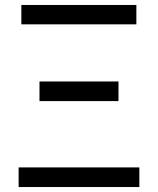

<svg xmlns="http://www.w3.org/2000/svg" viewBox="-20 -753 635 773"><path d="M55 0H541V-79H55ZM139 -346H457V-425H139ZM66 -655H529V-733H66Z"/></svg>

Font: Noto Sans Mono CJK SC Regular
Style: Regular
Weight: 400
Designer: Ryoko NISHIZUKA (kana & ideographs); Paul D. Hunt (Latin, Greek & Cyrillic); Wenlong ZHANG (bopomofo); Sandoll Communica
Foundry: Adobe Systems Incorporated
Version: Version 1.005;PS 1.005;hotconv 1.0.96;makeotf.lib2.5.65012